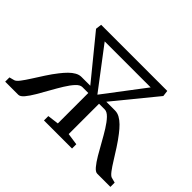

<svg xmlns="http://www.w3.org/2000/svg" viewBox="-138 -1032 1320 1320"><g transform="rotate(45 522.0 -371.5)"><path d="M10.5 0V-41.5L48 -51.5Q62 -56 81.2 -81.2Q100.5 -106.5 124.2 -144Q148 -181.5 175 -223.2Q202 -265 230.5 -301Q251.5 -328 272.5 -349Q293.5 -370 315.2 -382Q337 -394 358.5 -394H444L195 -699L200.5 -743H843.5L849 -699L599.5 -394H684.5Q708 -394 730.2 -381.8Q752.5 -369.5 774 -348.2Q795.5 -327 816.5 -299.5Q844.5 -263.5 871.2 -222.2Q898 -181 921 -143.5Q944 -106 963 -81Q982 -56 995.5 -51.5L1033.5 -41.5V0H905.5Q888 0 866.8 -25.2Q845.5 -50.5 822 -90.2Q798.5 -130 774 -174.5Q749.5 -219 724.8 -258.8Q700 -298.5 675.8 -323.8Q651.5 -349 629.5 -349H574V-54L660.5 -41.5V0H387.5V-42.5L469.5 -53V-349H412Q390.5 -349 367 -323.8Q343.5 -298.5 319 -258.8Q294.5 -219 269.8 -174.5Q245 -130 221.8 -90.2Q198.5 -50.5 177.2 -25.2Q156 0 138 0ZM298.5 -679.5 522 -385 745.5 -679.5Z"/></g></svg>

Font: Merriweather 48pt
Style: Regular
Weight: 400
Version: Version 2.100